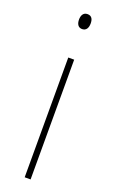

<svg xmlns="http://www.w3.org/2000/svg" viewBox="-144 -759 473 794"><g transform="rotate(20 93.0 -361.5)"><path d="M95 -723C75 -723 69 -706 69 -690C69 -672 76 -657 94 -657C112 -657 120 -671 120 -691C120 -707 115 -723 95 -723ZM107 -527H81V0H107Z"/></g></svg>

Font: Noto Sans Gurmukhi Condensed Thin
Style: Regular
Weight: 100
Width: 3
Designer: Jelle Bosma - Monotype Design Team
Foundry: Monotype Imaging Inc.
Version: Version 2.004